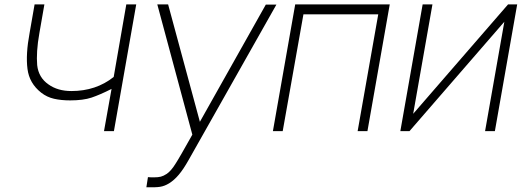

<svg xmlns="http://www.w3.org/2000/svg" viewBox="-20 -582 2328 852"><path d="M584.5 -562.5 485.5 0H441.5L475 -187.5Q449.5 -174.5 427.5 -165Q405.5 -155.5 386.5 -149Q349 -136.5 291.5 -136.5Q251 -136.5 219.5 -143.8Q188 -151 162.5 -171Q110 -212.5 102 -276Q93.5 -340.5 111.5 -436.5L133.5 -562.5H177L155 -436.5Q147 -392 144.8 -356.2Q142.5 -320.5 145 -293Q151 -238 195 -207.5Q236 -178 297 -178Q406 -178 484.5 -240.5L540.5 -562.5Z M1206.5 -561.5 817 128Q794 169 773.5 193.2Q753 217.5 730.5 231.5Q710 244 690 247Q680.5 248.5 665.5 249Q650.5 249.5 629.5 249L636.5 204Q642 204.5 648.5 204.8Q655 205 663.5 205Q681.5 205 693.5 202Q705.5 199 720 189.5Q739 176.5 758 146Q767.5 131.5 786.2 99Q805 66.5 833.5 15.5L678 -562.5H726L867 -41.5L1159.5 -561.5Z M1610.5 0H1567L1658.5 -518.5H1326.5L1234.5 0H1191L1290 -562.5H1709.5Z M2176 0H2132.5L2218 -485.5L1797 0H1756.5L1855.5 -562.5H1899L1813.5 -77L2234.5 -562.5H2275Z"/></svg>

Font: Russisch Sans ExtraLight
Style: Italic
Weight: 200
Width: 4
Italic angle: -10°
Designer: Michael Sharanda (font) & Cristiano Sobral (main changes)
Foundry: Michael Sharanda
Version: Version 2.00;September 8, 2020;FontCreator 13.0.0.2681 64-bi